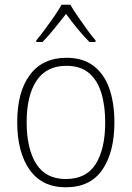

<svg xmlns="http://www.w3.org/2000/svg" viewBox="-20 -784 559 814"><path d="M465 -265Q465 -139 414 -64.5Q363 10 259 10Q158 10 105.5 -64.5Q53 -139 53 -266Q53 -395 107 -467Q161 -539 262 -539Q332 -539 377 -504.5Q422 -470 443.5 -408.5Q465 -347 465 -265ZM93 -266Q93 -154 133.5 -89.5Q174 -25 259 -25Q346 -25 386 -89Q426 -153 426 -265Q426 -336 409.5 -390Q393 -444 357 -474.5Q321 -505 262 -505Q177 -505 135 -442Q93 -379 93 -266ZM278 -764Q291 -742 310.5 -713.5Q330 -685 350 -657.5Q370 -630 385 -613V-606H359Q334 -631 307.5 -663.5Q281 -696 260 -725Q238 -697 211.5 -664Q185 -631 160 -606H134V-613Q150 -632 170.5 -659.5Q191 -687 210 -714.5Q229 -742 241 -764Z"/></svg>

Font: Noto Sans Tamil SemiCondensed ExtraLight
Style: Regular
Weight: 200
Width: 4
Designer: Jelle Bosma - Monotype Design Team
Foundry: Monotype Imaging Inc.
Version: Version 2.004; ttfautohint (v1.8.4.7-5d5b)